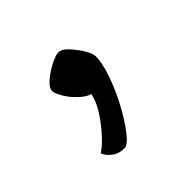

<svg xmlns="http://www.w3.org/2000/svg" viewBox="-73 -173 360 360"><g transform="rotate(-45 107.0 6.5)"><path d="M75 114Q60 114 49.5 105.5Q39 97 37 89Q47 83 61 68Q75 53 87.5 34Q100 15 103 -2Q94 -4 82.5 -14.5Q71 -25 63 -38Q55 -51 55 -58Q55 -66 66.5 -76Q78 -86 92.5 -93.5Q107 -101 115 -101Q123 -101 133 -90.5Q143 -80 151 -67Q159 -54 159 -46Q159 -28 149.5 -1Q140 26 126 52Q112 78 98 96Q84 114 75 114Z"/></g></svg>

Font: Texturina Thin
Style: Regular
Weight: 100
Designer: Guillermo Torres Carreño
Foundry: Omnibus-Type
Version: Version 1.002; ttfautohint (v1.8.3)